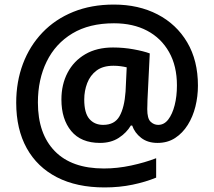

<svg xmlns="http://www.w3.org/2000/svg" viewBox="-20 -737 938 841"><path d="M847 -362Q847 -315 836 -270.5Q825 -226 802.5 -190Q780 -154 747 -132.5Q714 -111 670 -111Q627 -111 598.5 -133Q570 -155 559 -187H553Q534 -155 500 -133Q466 -111 418 -111Q335 -111 292 -163Q249 -215 249 -301Q249 -367 276 -418.5Q303 -470 353.5 -499.5Q404 -529 475 -529Q521 -529 565 -521Q609 -513 636 -503L626 -299Q626 -286 625.5 -276Q625 -266 625 -259Q625 -218 639.5 -204Q654 -190 673 -190Q699 -190 717 -213.5Q735 -237 745 -276Q755 -315 755 -363Q755 -448 720.5 -509Q686 -570 624.5 -602.5Q563 -635 479 -635Q371 -635 297 -590.5Q223 -546 184.5 -467.5Q146 -389 146 -288Q146 -151 220 -75Q294 1 435 1Q494 1 554.5 -12Q615 -25 664 -44V41Q618 60 560.5 72Q503 84 438 84Q316 84 229.5 39.5Q143 -5 97 -88Q51 -171 51 -287Q51 -379 80.5 -457.5Q110 -536 166 -594.5Q222 -653 301 -685Q380 -717 479 -717Q587 -717 670 -674Q753 -631 800 -551.5Q847 -472 847 -362ZM349 -301Q349 -242 371.5 -216Q394 -190 432 -190Q482 -190 503.5 -228Q525 -266 530 -336L535 -442Q523 -445 508 -447Q493 -449 477 -449Q431 -449 403 -428Q375 -407 362 -373Q349 -339 349 -301Z"/></svg>

Font: Noto Sans Cherokee SemiBold
Style: Regular
Weight: 600
Designer: Monotype Design Team
Foundry: Monotype Imaging Inc.
Version: Version 2.001; ttfautohint (v1.8.4.7-5d5b)